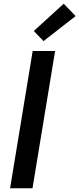

<svg xmlns="http://www.w3.org/2000/svg" viewBox="-20 -1008 425 1028"><path d="M34 0 155 -735H275L154 0ZM213 -788 161 -842 321 -988 385 -922Z"/></svg>

Font: Iosevka Aile Oblique
Style: Bold
Weight: 700
Italic angle: -9°
Designer: Belleve Invis
Foundry: Belleve Invis
Version: Version 31.1.0; ttfautohint (v1.8.4)